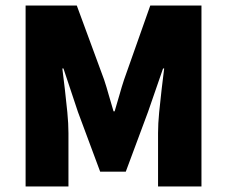

<svg xmlns="http://www.w3.org/2000/svg" viewBox="-20 -670 816 690"><path d="M72 0V-650H256L354 -384Q363 -357 371 -328Q379 -299 388 -270H392Q401 -299 409 -328Q417 -357 426 -384L520 -650H704V0H548V-192Q548 -225 552 -266.5Q556 -308 561 -350Q566 -392 570 -424H566L512 -268L432 -53H340L260 -268L208 -424H204Q208 -392 213 -350Q218 -308 222 -266.5Q226 -225 226 -192V0Z"/></svg>

Font: Assistant ExtraBold
Style: Regular
Weight: 800
Designer: Hebrew By Ben Nathan, Latin by Paul Hunt
Version: Version 3.000